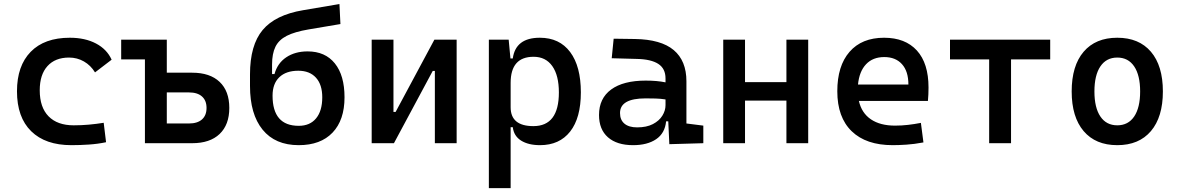

<svg xmlns="http://www.w3.org/2000/svg" viewBox="-20 -716 5899 960"><path d="M336.9 9.8Q207 9.8 136 -59.8Q64.9 -129.4 64.9 -259.8Q64.9 -386.7 133.5 -457Q202.1 -527.3 329.1 -527.3Q405.3 -527.3 460 -498.5Q514.6 -469.7 538.1 -417.5L455.1 -354Q433.6 -389.2 399.7 -408.7Q365.7 -428.2 325.2 -428.2Q255.9 -428.2 217.3 -385.5Q178.7 -342.8 178.7 -264.6Q178.7 -179.2 222.9 -134.3Q267.1 -89.4 348.6 -89.4Q386.7 -89.4 424.6 -92.8Q462.4 -96.2 498.5 -102.1L510.3 -4.9Q468.8 3.9 424.3 6.8Q379.9 9.8 336.9 9.8Z M704.6 0V-418.9H585.9V-517.6H814V-352.5H940.9Q1029.8 -352.5 1078.1 -306.6Q1126.5 -260.7 1126.5 -176.3Q1126.5 -92.3 1078.1 -46.1Q1029.8 0 940.9 0ZM924.8 -253.9H814V-98.6H924.8Q967.3 -98.6 990 -118.9Q1012.7 -139.2 1012.7 -176.3Q1012.7 -213.4 990 -233.6Q967.3 -253.9 924.8 -253.9Z M1473.6 9.8Q1356 9.8 1293 -67.6Q1230 -145 1230 -286.1V-343.8Q1230 -490.2 1293.2 -565.9Q1356.4 -641.6 1495.6 -665L1677.2 -695.8L1682.1 -595.7L1522.5 -568.8Q1453.6 -557.1 1413.8 -536.9Q1374 -516.6 1357.2 -482.2Q1340.3 -447.8 1340.3 -393.6V-345.7H1352.5Q1367.2 -399.9 1411.1 -429.4Q1455.1 -459 1518.1 -459Q1606 -459 1654.3 -398.9Q1702.6 -338.9 1702.6 -229.5Q1702.6 -115.7 1642.8 -53Q1583 9.8 1473.6 9.8ZM1473.6 -86.9Q1529.8 -86.9 1560.5 -124.3Q1591.3 -161.6 1591.3 -229.5Q1591.3 -293 1559.8 -327.6Q1528.3 -362.3 1471.7 -362.3Q1410.2 -362.3 1376.5 -329.8Q1342.8 -297.4 1342.8 -237.8Q1342.8 -86.9 1473.6 -86.9Z M1838.4 0V-517.6H1947.3V-156.2H1958L2151.9 -517.6H2263.2V0H2154.3V-361.3H2143.6L1949.7 0Z M2424.3 224.6V-517.6H2523.4L2532.2 -423.8H2543.9Q2558.1 -527.3 2679.2 -527.3Q2777.3 -527.3 2830.8 -455.8Q2884.3 -384.3 2884.3 -253.9Q2884.3 -126.5 2830.8 -58.3Q2777.3 9.8 2680.2 9.8Q2622.1 9.8 2585.7 -12.9Q2549.3 -35.6 2543.9 -80.1H2533.2V224.6ZM2647.9 -432.1Q2533.2 -432.1 2533.2 -301.8V-179.7Q2533.2 -85.4 2647 -85.4Q2774.4 -85.4 2774.4 -253.9Q2774.4 -338.9 2741.5 -385.5Q2708.5 -432.1 2647.9 -432.1Z M3145.5 9.8Q3064.5 9.8 3019.8 -29.5Q2975.1 -68.8 2975.1 -141.1Q2975.1 -224.1 3035.9 -268.6Q3096.7 -313 3208.5 -313Q3265.6 -313 3307.6 -304.2V-323.7Q3307.6 -373 3271.5 -396.5Q3235.4 -419.9 3164.1 -421.4L3038.6 -424.8L3048.3 -522.5L3154.3 -521Q3285.2 -519 3348.6 -465.6Q3412.1 -412.1 3412.1 -309.6V-98.6L3496.6 -87.9V0L3326.7 4.9L3321.3 -109.4H3310.5Q3304.7 -49.8 3260.7 -20Q3216.8 9.8 3145.5 9.8ZM3165.5 -79.1Q3212.9 -79.1 3244.4 -95.5Q3275.9 -111.8 3291.7 -137.5Q3307.6 -163.1 3307.6 -190.4V-218.8Q3282.7 -222.7 3258.3 -223.4Q3233.9 -224.1 3208 -224.1Q3080.1 -224.1 3080.1 -150.9Q3080.1 -116.2 3102.3 -97.7Q3124.5 -79.1 3165.5 -79.1Z M3596.2 0V-517.6H3705.1V-305.2H3912.1V-517.6H4021V0H3912.1V-212.9H3705.1V0Z M4443.4 9.8Q4310.5 9.8 4238.5 -59.8Q4166.5 -129.4 4166.5 -259.8Q4166.5 -386.7 4227.8 -457Q4289.1 -527.3 4400.4 -527.3Q4506.3 -527.3 4564.5 -463.4Q4622.6 -399.4 4622.6 -278.3Q4622.6 -242.7 4619.6 -211.4H4274.4Q4288.1 -150.9 4334.5 -119.4Q4380.9 -87.9 4455.1 -87.9Q4488.3 -87.9 4520 -91.6Q4551.8 -95.2 4584.5 -101.6L4597.2 -3.9Q4550.3 4.9 4511.7 7.3Q4473.1 9.8 4443.4 9.8ZM4401.4 -430.7Q4344.2 -430.7 4310.3 -394.8Q4276.4 -358.9 4270 -293.5H4522Q4522 -359.4 4490 -395Q4458 -430.7 4401.4 -430.7Z M4925.8 0V-418.9H4730V-517.6H5231V-418.9H5035.2V0Z M5566.4 9.8Q5458 9.8 5398.2 -60.5Q5338.4 -130.9 5338.4 -258.8Q5338.4 -387.2 5398.2 -457.3Q5458 -527.3 5566.4 -527.3Q5674.8 -527.3 5734.6 -457.3Q5794.4 -387.2 5794.4 -258.8Q5794.4 -130.9 5734.6 -60.5Q5674.8 9.8 5566.4 9.8ZM5566.4 -89.4Q5621.1 -89.4 5650.9 -133.5Q5680.7 -177.7 5680.7 -258.8Q5680.7 -339.8 5650.9 -384Q5621.1 -428.2 5566.4 -428.2Q5511.7 -428.2 5481.9 -384Q5452.1 -339.8 5452.1 -258.8Q5452.1 -177.7 5481.9 -133.5Q5511.7 -89.4 5566.4 -89.4Z"/></svg>

Font: Caskaydia Cove Medium
Style: Regular
Weight: 500
Monospace: yes
Designer: Aaron Bell
Foundry: Saja Typeworks
Version: Version 4.300; ttfautohint (v1.8.3)